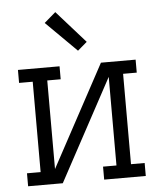

<svg xmlns="http://www.w3.org/2000/svg" viewBox="-54 -808 707 855"><g transform="rotate(-5 300.0 -381.0)"><path d="M37 0V-58H98V-462H37V-520H223V-462H163V-66L408 -520H563V-462H502V-58H563V0H377V-58H437V-454L192 0ZM311 -582 174 -718 225 -762 353 -618Z"/></g></svg>

Font: Iosevka Etoile Light
Style: Regular
Weight: 300
Designer: Belleve Invis
Foundry: Belleve Invis
Version: Version 25.0.1; ttfautohint (v1.8.4)